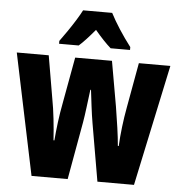

<svg xmlns="http://www.w3.org/2000/svg" viewBox="-54 -817 815 868"><g transform="rotate(5 354.0 -383.0)"><path d="M375 -261Q369 -296 364 -336.5Q359 -377 355 -411H352Q347 -372 342 -331.5Q337 -291 332 -262L285 0H121L6 -550H151L184 -357Q192 -315 197.5 -265.5Q203 -216 206 -169H210Q213 -207 218.5 -251Q224 -295 234 -347L271 -550H438L474 -345Q482 -296 488.5 -250.5Q495 -205 498 -169H502Q504 -210 509.5 -256Q515 -302 523 -345L560 -550H703L586 0H420ZM420 -766Q437 -733 461.5 -695Q486 -657 515 -619V-606H427Q411 -620 393 -639Q375 -658 354 -683Q333 -658 314.5 -638Q296 -618 282 -606H193V-619Q207 -638 226 -665.5Q245 -693 262 -720.5Q279 -748 288 -766Z"/></g></svg>

Font: Noto Sans Hebrew ExtraCondensed ExtraBold
Style: Regular
Weight: 800
Width: 2
Designer: Monotype Design Team
Foundry: Monotype Imaging Inc.
Version: Version 2.004; ttfautohint (v1.8.4.7-5d5b)